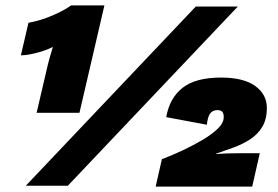

<svg xmlns="http://www.w3.org/2000/svg" viewBox="-20 -685 1026 708"><path d="M115 -269 157 -449Q159 -457 163 -471.5Q167 -486 171 -498.5Q175 -511 175 -512Q150 -499 115 -490Q80 -481 57 -481L85 -601Q129 -609 172.5 -627.5Q216 -646 242 -665H365L273 -269ZM75 0 702 -661H857L230 0ZM554 3 577 -98Q614 -112 653.5 -130.5Q693 -149 727.5 -169.5Q762 -190 783.5 -211Q805 -232 805 -253Q805 -268 799 -273.5Q793 -279 782 -279Q763 -279 754 -265Q745 -251 743 -225L593 -253Q605 -323 653 -361Q701 -399 795 -399Q878 -399 921 -368Q964 -337 964 -287Q964 -245 947 -217Q930 -189 902 -171Q874 -153 841 -141Q808 -129 776 -118V-117Q814 -120 863 -120H938L910 3Z"/></svg>

Font: Work Sans Black
Style: Italic
Weight: 900
Italic angle: -13°
Designer: Wei Huang
Foundry: Wei Huang
Version: Version 2.009; ttfautohint (v1.8.3)